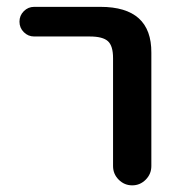

<svg xmlns="http://www.w3.org/2000/svg" viewBox="-20 -565 525 563"><path d="M80.1 -458Q62.5 -458 49.8 -470.7Q37.1 -483.4 37.1 -501.5Q37.1 -519.5 49.8 -532.2Q62.5 -544.9 80.1 -544.9H274.4Q424.8 -544.9 423.8 -410.2V-78.1Q423.8 -54.7 407.2 -38.1Q390.6 -21.5 367.7 -21.5Q344.7 -21.5 328.1 -38.1Q311.5 -54.7 311.5 -78.1V-394.5Q311.5 -430.7 296.4 -444.3Q281.2 -458 243.2 -458Z"/></svg>

Font: Gen Jyuu Gothic Medium
Style: Regular
Weight: 500
Designer: [Source Han Sans]
Ryoko NISHIZUKA  (kana & ideographs); Paul D. Hunt (Latin, Greek & Cyrillic); Wenlong ZHANG  (bopomofo
Version: Version 1.002.20150607